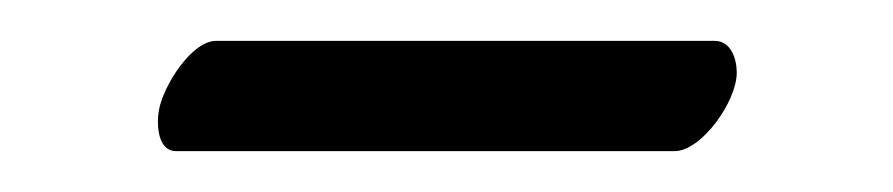

<svg xmlns="http://www.w3.org/2000/svg" viewBox="-20 -593 437 94"><path d="M310.2 -519C323.5 -519 340.7 -543.4 340.7 -557.4C340.7 -563.9 338.1 -573 329.8 -573H85.8C73.8 -573 59.9 -551 57.8 -539C57.5 -537.4 57.3 -535.5 57.3 -533.4C57.3 -526.7 59.3 -519 66.2 -519Z"/></svg>

Font: Linux Biolinum O 
Style: Bold Italic
Weight: 700
Designer: Philipp H. Poll
Foundry: Philipp H. Poll
Version: Version 1.3.2